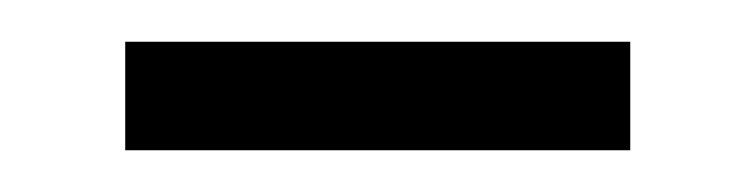

<svg xmlns="http://www.w3.org/2000/svg" viewBox="-20 -316 362 92"><path d="M40 -244H282V-296H40Z"/></svg>

Font: Noto Sans Lao Looped UI Light
Style: Regular
Weight: 300
Designer: Mark Frömberg, Ben Mitchell
Foundry: The Fontpad Ltd
Version: Version 1.001